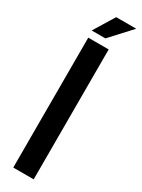

<svg xmlns="http://www.w3.org/2000/svg" viewBox="-225 -872 663 896"><g transform="rotate(30 106.5 -424.0)"><path d="M40 0H150V-700H40ZM105 -848 37 -737H111L213 -848Z"/></g></svg>

Font: Bebas Neue
Style: Bold
Weight: 700
Designer: Ryoichi Tsunekawa
Foundry: Ryoichi Tsunekawa
Version: Version 1.300